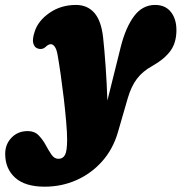

<svg xmlns="http://www.w3.org/2000/svg" viewBox="-122 -492 716 758"><path d="M355 -308Q374.5 -384.5 407.5 -428.5Q440.5 -472.5 490.5 -472.5Q530.5 -472.5 552.5 -445Q574.5 -417.5 574.5 -373Q574.5 -323.5 550.8 -291Q527 -258.5 480 -232Q441.5 -211 418.8 -181.2Q396 -151.5 382 -103L343.5 30Q324 97 281.2 145Q238.5 193 180 219Q121.5 245 54.5 245Q-23 245 -62.2 209.5Q-101.5 174 -101.5 115.5Q-101.5 77.5 -76.5 51.5Q-51.5 25.5 -12.5 25.5Q14 25.5 30.2 42Q46.5 58.5 58.2 80.2Q70 102 81.2 118.5Q92.5 135 109 135Q126 135 134.5 119.8Q143 104.5 143 59Q143 31.5 139.2 -11.8Q135.5 -55 129.8 -104Q124 -153 117.5 -198.2Q111 -243.5 105.5 -274.5Q101.5 -297.5 94.2 -307.5Q87 -317.5 79 -317.5Q69 -317.5 59 -307.5Q44 -293.5 24.5 -301.5Q13.5 -306 9.2 -321.8Q5 -337.5 15 -367.5Q28.5 -410 73.5 -441.2Q118.5 -472.5 178 -472.5Q222.5 -472.5 250 -441.8Q277.5 -411 285 -344.5Q290.5 -294 295 -229.8Q299.5 -165.5 302 -95Z"/></svg>

Font: Fraunces 72pt SuperSoft Black
Style: Italic
Weight: 900
Italic angle: -16°
Version: Version 1.000;[b76b70a41]